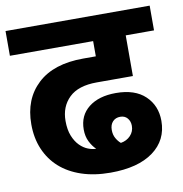

<svg xmlns="http://www.w3.org/2000/svg" viewBox="-85 -713 757 795"><g transform="rotate(-10 293.0 -315.5)"><path d="M317 11Q249 11 195.5 -7Q142 -25 105 -58Q68 -91 48 -138Q28 -185 28 -243Q28 -349 95 -411.5Q162 -474 287 -474H340V-538H-10V-642H596V-538H477V-367H325Q247 -367 208.5 -329.5Q170 -292 170 -232Q170 -195 180.5 -169Q191 -143 207 -127Q223 -111 241 -104Q259 -97 273 -97H275Q260 -111 249 -133Q238 -155 238 -184Q238 -243 280.5 -276.5Q323 -310 395 -310Q475 -310 518 -269Q561 -228 561 -164Q561 -83 497 -36Q433 11 317 11ZM352 -162Q352 -142 360.5 -127Q369 -112 380 -103Q405 -107 421 -124Q437 -141 437 -165Q437 -184 426 -197Q415 -210 396 -210Q376 -210 364 -197Q352 -184 352 -162Z"/></g></svg>

Font: Mukta ExtraBold
Style: Regular
Weight: 800
Designer: Girish Dalvi and Yashodeep Gholap
Foundry: Ek Type
Version: Version 2.538;PS 1.002;hotconv 16.6.51;makeotf.lib2.5.65220;